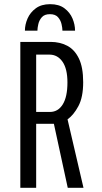

<svg xmlns="http://www.w3.org/2000/svg" viewBox="-20 -901 490 921"><path d="M77.5 0V-700H223Q266.5 -700 302 -681.8Q337.5 -663.5 358.2 -621Q379 -578.5 379 -506.5Q379 -434.5 356 -391.8Q333 -349 304 -328.5L380.5 0H305L238.5 -307H153.5V0ZM153.5 -364H219.5Q258.5 -364 281 -400.2Q303.5 -436.5 303.5 -505.5Q303.5 -571 279.8 -605Q256 -639 217.5 -639H153.5ZM220.5 -881Q263 -881 289.2 -861.2Q315.5 -841.5 327.8 -812.2Q340 -783 340 -754H279.5Q279.5 -766.5 275.2 -785.2Q271 -804 258.2 -818.5Q245.5 -833 219.5 -833Q193.5 -833 180.8 -818.5Q168 -804 163.8 -785.2Q159.5 -766.5 159.5 -754H99.5Q99.5 -783 112.2 -812.2Q125 -841.5 151.8 -861.2Q178.5 -881 220.5 -881Z"/></svg>

Font: Trispace Condensed Light
Style: Regular
Weight: 300
Width: 3
Designer: Tyler Finck
Foundry: Etcetera Type Company
Version: Version 1.210; ttfautohint (v1.8.3)